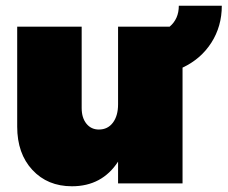

<svg xmlns="http://www.w3.org/2000/svg" viewBox="-20 -640 794 670"><path d="M754 -620Q754 -548 717.5 -491Q681 -434 617 -404V0H392V-76Q336 10 231 10Q146 10 93 -47Q40 -104 40 -198V-547H265V-263Q265 -229 281.5 -208.5Q298 -188 325 -188Q356 -188 374 -212Q392 -236 392 -276V-547H572Q604 -574 604 -620Z"/></svg>

Font: MontserratBlack
Style: Regular
Weight: 900
Designer: Julieta Ulanovsky
Foundry: Julieta Ulanovsky
Version: Version 4.000